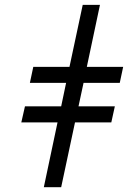

<svg xmlns="http://www.w3.org/2000/svg" viewBox="-20 -780 554 800"><path d="M162.6 0 219.7 -270H68.8L84 -336.9H234.9L255.4 -434.6H104.5L118.7 -501.5H269.5L324.7 -759.8H396.5L341.8 -501.5H493.2L479 -434.6H328.1L307.1 -336.9H458.5L443.8 -270H292.5L234.9 0Z"/></svg>

Font: Open Sans
Style: Italic
Weight: 400
Italic angle: -12°
Designer: Monotype Design Team
Foundry: Monotype Imaging Inc.
Version: Version 3.000; ttfautohint (v1.8.4)